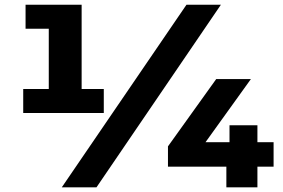

<svg xmlns="http://www.w3.org/2000/svg" viewBox="-20 -798 1204 818"><path d="M78.9 -316.7V-418.9H187.8V-675.6H88.9V-777.8H327.8V-418.9H422.2V-316.7ZM391.1 0H243.3L774.4 -777.8H921.1ZM1076.7 -87.8V0H944.4V-87.8H695.6V-174.4L901.1 -461.1H1048.9L855.6 -192.2H957.8V-264.4H1076.7V-192.2H1145.6V-87.8Z"/></svg>

Font: Paperlogy 9 Black
Style: Regular
Weight: 900
Designer: redesigned by Lee Juim, glyphs from Gmarket Sans & Montserrat
Foundry: PT&
Version: Version 1.001